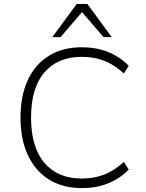

<svg xmlns="http://www.w3.org/2000/svg" viewBox="-20 -955 749 983"><path d="M399 8Q302 8 231.5 -35.5Q161 -79 123 -160Q85 -241 85 -353Q85 -465 122.5 -545.5Q160 -626 230.5 -669.5Q301 -713 399 -713Q473 -713 533 -689Q593 -665 639 -618L614 -579Q566 -623 514.5 -643.5Q463 -664 398 -664Q276 -664 207.5 -584.5Q139 -505 139 -353Q139 -201 207.5 -121Q276 -41 398 -41Q463 -41 514.5 -61.5Q566 -82 614 -126L639 -87Q593 -40 533 -16Q473 8 399 8ZM248 -765 373 -935H427L552 -765H510L400 -893L290 -765Z"/></svg>

Font: Nunito Sans 7pt ExtraLight
Style: Regular
Weight: 250
Designer: Vernon Adams
Foundry: Vernon Adams
Version: Version 3.101;gftools[0.9.27]